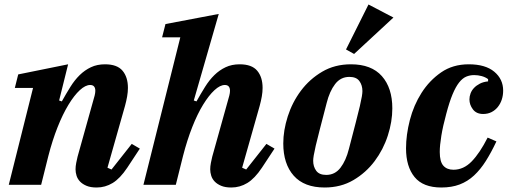

<svg xmlns="http://www.w3.org/2000/svg" viewBox="-20 -822 2258 854"><path d="M410 12Q383 12 365 4.5Q347 -3 336 -14.5Q325 -26 320.5 -40.5Q316 -55 316 -69Q316 -82 319 -97.5Q322 -113 325 -125L401 -397Q404 -409 404 -418Q404 -444 381 -444Q360 -444 335 -421Q310 -398 284.5 -356Q259 -314 236 -256Q213 -198 195 -128L163 0H19L127 -431H46L61 -491L283 -536L243 -375L255 -371Q274 -405 293 -435.5Q312 -466 334.5 -488Q357 -510 384.5 -523Q412 -536 447 -536Q501 -536 525 -507.5Q549 -479 549 -431Q549 -413 545.5 -393Q542 -373 536 -351L458 -76L476 -68L566 -182L602 -161L546 -76Q514 -28 481 -8Q448 12 410 12Z M1009 12Q982 12 964 4.5Q946 -3 935 -14.5Q924 -26 919.5 -40.5Q915 -55 915 -69Q915 -82 918 -97.5Q921 -113 924 -125L1000 -397Q1003 -409 1003 -418Q1003 -444 980 -444Q959 -444 934 -421Q909 -398 883.5 -356.5Q858 -315 835 -256.5Q812 -198 794 -128L762 0H618L782 -656H701L716 -715L953 -760L842 -375L854 -371Q873 -405 892 -435.5Q911 -466 933.5 -488Q956 -510 983.5 -523Q1011 -536 1046 -536Q1100 -536 1124 -507.5Q1148 -479 1148 -431Q1148 -413 1144.5 -393Q1141 -373 1135 -351L1057 -76L1075 -68L1165 -182L1201 -161L1145 -76Q1113 -28 1080 -8Q1047 12 1009 12Z M1431 -44Q1470 -44 1494.5 -76Q1519 -108 1532 -160Q1550 -230 1562 -275.5Q1574 -321 1580.5 -349.5Q1587 -378 1589.5 -393Q1592 -408 1592 -417Q1592 -443 1578.5 -461.5Q1565 -480 1534 -480Q1495 -480 1470.5 -448Q1446 -416 1433 -364Q1415 -294 1403 -248.5Q1391 -203 1384.5 -174.5Q1378 -146 1375.5 -131Q1373 -116 1373 -107Q1373 -81 1386.5 -62.5Q1400 -44 1431 -44ZM1424 12Q1333 12 1286.5 -40.5Q1240 -93 1240 -184Q1240 -242 1260 -304.5Q1280 -367 1318.5 -418.5Q1357 -470 1413 -503Q1469 -536 1541 -536Q1632 -536 1678.5 -483.5Q1725 -431 1725 -340Q1725 -281 1705 -219Q1685 -157 1646.5 -105.5Q1608 -54 1552 -21Q1496 12 1424 12ZM1519 -602 1619 -802 1730 -744 1555 -582Z M1943 12Q1862 12 1824 -34.5Q1786 -81 1786 -162Q1786 -222 1803 -288Q1820 -354 1855 -409Q1890 -464 1942 -500Q1994 -536 2065 -536Q2139 -536 2178.5 -503Q2218 -470 2218 -419Q2218 -398 2212 -379.5Q2206 -361 2194.5 -346.5Q2183 -332 2166.5 -323.5Q2150 -315 2129 -315Q2099 -315 2083.5 -335.5Q2068 -356 2068 -380Q2068 -393 2073 -406.5Q2078 -420 2088.5 -431Q2099 -442 2114.5 -450Q2130 -458 2151 -460V-470Q2139 -479 2122.5 -483.5Q2106 -488 2089 -488Q2070 -488 2053.5 -481Q2037 -474 2022 -455Q2007 -436 1993 -402.5Q1979 -369 1965 -316Q1950 -261 1943 -218Q1936 -175 1936 -146Q1936 -103 1952 -85Q1968 -67 1997 -67Q2042 -67 2078 -104Q2114 -141 2149 -210L2188 -193Q2165 -144 2141 -106Q2117 -68 2088.5 -41.5Q2060 -15 2024.5 -1.5Q1989 12 1943 12Z"/></svg>

Font: IBM Plex Serif
Style: Bold Italic
Weight: 700
Italic angle: -14°
Designer: Mike Abbink, Paul van der Laan, Pieter van Rosmalen
Foundry: Bold Monday
Version: Version 3.001